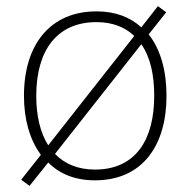

<svg xmlns="http://www.w3.org/2000/svg" viewBox="-20 -577 621 625"><path d="M522 -265C522 -346 503 -416 464 -465L521 -537L494 -557L440 -488C404 -521 356 -540 294 -540C146 -540 58 -435 58 -265C58 -188 77 -122 113 -73L49 8L76 28L137 -48C174 -11 224 10 289 10C445 10 522 -105 522 -265ZM98 -265C98 -415 167 -505 294 -505C347 -505 388 -488 417 -460L137 -104C111 -145 98 -200 98 -265ZM482 -265C482 -124 423 -25 289 -25C233 -25 190 -44 159 -76L440 -433C470 -390 482 -332 482 -265Z"/></svg>

Font: Noto Sans Lao ExtraLight
Style: Regular
Weight: 200
Designer: Monotype Design Team
Foundry: Monotype Imaging Inc.
Version: Version 2.003